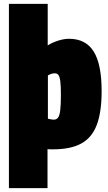

<svg xmlns="http://www.w3.org/2000/svg" viewBox="-20 -760 558 990"><path d="M26 210V-740H226V-526Q252 -542 281.5 -551Q311 -560 336 -560Q422 -560 463 -494.5Q504 -429 504 -291Q504 -182 479 -116Q454 -50 399 -20Q344 10 254 10Q246 10 239 10Q232 10 225 9V210ZM257 -143Q271 -143 279 -153Q287 -163 290.5 -191Q294 -219 294 -271Q294 -317 291 -340.5Q288 -364 281.5 -373Q275 -382 263 -382Q254 -382 245.5 -379.5Q237 -377 227 -371V-148Q235 -146 243 -144.5Q251 -143 257 -143Z"/></svg>

Font: Georama SemiCondensed Black
Style: Regular
Weight: 900
Width: 4
Designer: Jean-Baptiste Levee
Foundry: Production Type
Version: Version 1.001